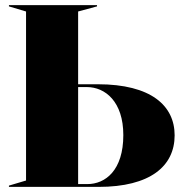

<svg xmlns="http://www.w3.org/2000/svg" viewBox="-20 -732 724 752"><path d="M15 0H366C568 0 664 -81 664 -202C664 -318 572 -402 363 -402H286V-687L360 -707V-712H15V-707L82 -687V-25L15 -5ZM286 -11V-391H320C392 -391 463 -334 463 -203C463 -65 393 -11 322 -11Z"/></svg>

Font: Nyght Serif Dark
Style: Regular
Weight: 800
Designer: Maksym Kobuzan
Version: Version 0.410;Glyphs 3.1.2 (3151)